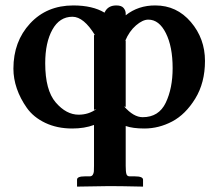

<svg xmlns="http://www.w3.org/2000/svg" viewBox="-20 -465 812 713"><path d="M530.8 -392.1Q509.8 -392.1 484.9 -370.6Q460 -349.1 444.8 -313L446.8 -314.9V-67.9L440.9 -69.8Q476.1 -29.8 509.8 -29.8Q569.8 -29.8 595.5 -83.5Q621.1 -137.2 621.1 -211.9Q621.1 -292 595.9 -342Q570.8 -392.1 530.8 -392.1ZM249 -402.8Q201.2 -402.8 174.6 -355Q147.9 -307.1 147.9 -230Q147.9 -129.9 187 -84.5Q226.1 -39.1 272 -39.1Q309.1 -39.1 337.9 -60.1L329.1 -57.1V-335.9L333 -334Q291 -402.8 249 -402.8ZM313 189.9Q320.8 189.9 324.5 184.1Q328.1 178.2 328.6 171.6Q329.1 165 329.1 150.9V-1Q293.9 12.2 248 12.2Q191.9 12.2 147.9 -8.8Q104 -29.8 79.6 -64.5Q55.2 -99.1 42.5 -136Q29.8 -172.9 29.8 -210Q29.8 -311 91.8 -377.9Q153.8 -444.8 252 -444.8Q323.7 -444.8 368.2 -418L370.1 -421.9Q382.3 -444.8 412.1 -444.8Q431.2 -444.8 439 -435.3Q446.8 -425.8 446.8 -415V-408.2Q493.7 -445.3 557.1 -444.8Q636.2 -444.8 688.7 -383.3Q741.2 -321.8 741.2 -238.8Q741.2 -157.7 705.1 -98.9Q668.9 -40 619.4 -13.9Q569.8 12.2 516.1 12.2Q473.1 12.2 446.8 2.9V150.9Q446.8 172.9 449.5 181.4Q452.1 189.9 461.9 189.9H481Q510.7 189.9 511.2 202.1V228Q425.3 226.1 386.2 226.1L266.1 228V202.1Q266.1 189.9 294.9 189.9Z"/></svg>

Font: Linux Libertine
Style: Bold
Weight: 700
Designer: Philipp H. Poll
Foundry: Philipp H. Poll
Version: Version 5.0.3